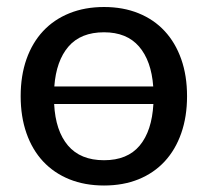

<svg xmlns="http://www.w3.org/2000/svg" viewBox="-20 -536 608 562"><path d="M284.5 -515.5Q340.5 -515.5 385.5 -497.2Q430.5 -479 462 -445Q493.5 -411 510.5 -362.8Q527.5 -314.5 527.5 -254.5Q527.5 -194.5 510.5 -146Q493.5 -97.5 462 -63.5Q430.5 -29.5 385.5 -11.2Q340.5 7 284.5 7Q228.5 7 183.2 -11.2Q138 -29.5 106.2 -63.5Q74.5 -97.5 57.5 -146Q40.5 -194.5 40.5 -254.5Q40.5 -314.5 57.5 -362.8Q74.5 -411 106.2 -445Q138 -479 183.2 -497.2Q228.5 -515.5 284.5 -515.5ZM284.5 -67Q353 -67 388.8 -109.8Q424.5 -152.5 429 -231.5H138.5Q142.5 -153 179 -110Q215.5 -67 284.5 -67ZM284.5 -441.5Q216.5 -441.5 180.5 -399.8Q144.5 -358 139 -283H428.5Q423 -358 387 -399.8Q351 -441.5 284.5 -441.5Z"/></svg>

Font: Lato Medium
Style: Regular
Weight: 500
Designer: Lukasz Dziedzic
Foundry: tyPoland Lukasz Dziedzic
Version: Version 2.006; 2014-01-15